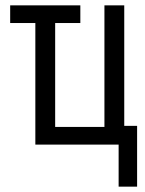

<svg xmlns="http://www.w3.org/2000/svg" viewBox="-20 -540 540 717"><path d="M423 157V0H112V-454H18V-520H280V-454H186V-66H370V-520H444V-70H492V157Z"/></svg>

Font: Iosevka Fixed
Style: Regular
Weight: 400
Monospace: yes
Designer: Belleve Invis
Foundry: Belleve Invis
Version: Version 33.2.4